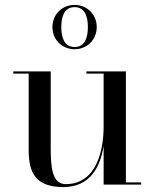

<svg xmlns="http://www.w3.org/2000/svg" viewBox="-20 -750 626 780"><path d="M193 -640C193 -589 232 -550 283 -550C334 -550 373 -589 373 -640C373 -691 334 -730 283 -730C232 -730 193 -691 193 -640ZM229 -640C229 -680.5 240 -721 283 -721C326 -721 337 -680.5 337 -640C337 -599.5 326 -559 283 -559C240 -559 229 -599.5 229 -640ZM491.5 -9V-460H331V-451H401V-236.5C401 -148.5 376.5 -2 247 -2C191.5 -2 186 -69.5 186 -153.5V-460H34V-451H96.5V-141C96.5 -54 120 10 237 10C348.5 10 388 -75 401 -157V0H553.5V-9Z"/></svg>

Font: Bodoni* 24
Style: Regular
Weight: 400
Version: Version 2.3